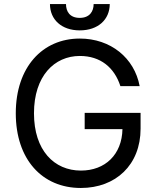

<svg xmlns="http://www.w3.org/2000/svg" viewBox="-20 -930 784 960"><path d="M582 -499.3H678.3C652 -640.3 533.4 -737.2 378.9 -737.2C192.1 -737.2 58.9 -594.1 58.9 -363.6C58.9 -133.5 190.3 9.9 384.2 9.9C558.6 9.9 682.9 -105.5 682.9 -286.6V-365.8H403.4V-284.4H592.3C589.8 -157.3 506 -77.1 384.6 -77.1C251.1 -77.1 149.9 -177.9 149.9 -363.6C149.9 -549.4 251.4 -650.2 379.3 -650.2C482.2 -650.2 551.8 -592.7 582 -499.3ZM229.8 -909.8C229.8 -832.4 287.6 -778.1 378.6 -778.1C470.9 -778.1 528.4 -832.4 528.8 -909.8H448.2C448.2 -873.2 428.3 -840.6 378.6 -840.6C328.5 -840.6 310 -873.2 310 -909.8Z"/></svg>

Font: Margiela Sans Text
Style: Regular
Weight: 400
Designer: Stefan Endress, Andreas Faust
Version: Version 1.100;FEAKit 1.0